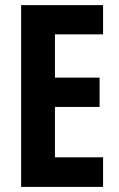

<svg xmlns="http://www.w3.org/2000/svg" viewBox="-20 -734 466 754"><path d="M384.8 -599.1H195.8V-429.2H371.1V-314H195.8V-116.2H384.8V0H63V-713.9H384.8Z"/></svg>

Font: Open Sans Hebrew Condensed
Style: Bold
Weight: 700
Width: 3
Foundry: Ascender Corporation, Yanek Iontef
Version: Version 2.001;PS 002.001;hotconv 1.0.70;makeotf.lib2.5.58329